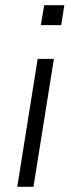

<svg xmlns="http://www.w3.org/2000/svg" viewBox="-20 -714 272 734"><path d="M136 -618 149 -694H226L214 -618ZM46 0 124 -489H186L108 0Z"/></svg>

Font: Nunito Sans 10pt SemiCondensed Light
Style: Italic
Weight: 300
Width: 4
Italic angle: -9°
Designer: Vernon Adams
Foundry: Vernon Adams
Version: Version 3.101;gftools[0.9.27]